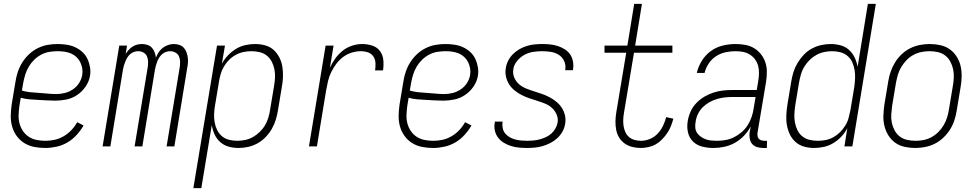

<svg xmlns="http://www.w3.org/2000/svg" viewBox="-20 -755 5040 990"><path d="M213 8Q184 8 156 2.5Q128 -3 105 -17.5Q82 -32 66 -54Q50 -76 42.5 -102.5Q35 -129 35.5 -157.5Q36 -186 40 -215L60 -335Q64 -361 72.5 -386Q81 -411 95.5 -434Q110 -457 130.5 -476Q151 -495 175.5 -507Q200 -519 225.5 -523.5Q251 -528 277 -528Q300 -528 323.5 -524.5Q347 -521 367.5 -511.5Q388 -502 404.5 -487Q421 -472 430.5 -452Q440 -432 444 -409Q448 -386 444 -363Q439 -334 421 -308Q403 -282 377.5 -265Q352 -248 323 -242Q294 -236 265 -236Q242 -236 219.5 -237.5Q197 -239 175 -240Q153 -241 130.5 -243Q108 -245 87 -251L80 -209Q77 -186 76 -163Q75 -140 80.5 -119Q86 -98 98 -80Q110 -62 128 -50Q146 -38 168.5 -33.5Q191 -29 214 -29Q237 -29 261 -34Q285 -39 307.5 -52Q330 -65 348 -84Q366 -103 378 -125L411 -108Q396 -82 375 -59Q354 -36 327.5 -20.5Q301 -5 271 1.5Q241 8 213 8ZM270 -270Q292 -270 314 -275.5Q336 -281 355.5 -294Q375 -307 387.5 -326.5Q400 -346 404 -368Q407 -386 404 -403Q401 -420 393.5 -435Q386 -450 373.5 -461.5Q361 -473 345.5 -479.5Q330 -486 312.5 -488.5Q295 -491 277 -491Q256 -491 234.5 -487.5Q213 -484 193 -473.5Q173 -463 156.5 -447Q140 -431 128.5 -411.5Q117 -392 110.5 -371Q104 -350 100 -329L93 -288Q113 -282 136 -279.5Q159 -277 181 -276Q203 -275 225 -272.5Q247 -270 270 -270Z M509 0 595 -520H635L628 -477Q635 -488 644 -498Q653 -508 664 -515Q675 -522 687.5 -525Q700 -528 712 -528Q726 -528 740 -523.5Q754 -519 763 -509Q772 -499 777 -486Q782 -473 784 -458Q790 -473 798.5 -486Q807 -499 819.5 -508.5Q832 -518 847 -523Q862 -528 876 -528Q891 -528 904.5 -523.5Q918 -519 927 -509.5Q936 -500 941 -487Q946 -474 948 -460Q950 -446 949 -431.5Q948 -417 945 -403L879 0H839L907 -410Q909 -424 908.5 -438.5Q908 -453 902.5 -465Q897 -477 884.5 -484Q872 -491 858 -491Q847 -491 836.5 -487.5Q826 -484 817 -476.5Q808 -469 801.5 -459Q795 -449 791 -438.5Q787 -428 784 -417.5Q781 -407 779 -396L714 0H674L742 -410Q744 -424 743.5 -438.5Q743 -453 737.5 -465Q732 -477 720 -484Q708 -491 693 -491Q682 -491 671.5 -487.5Q661 -484 652 -476.5Q643 -469 637 -459Q631 -449 626.5 -438.5Q622 -428 619 -417.5Q616 -407 614 -396L549 0Z M977 215 1099 -520H1140L1124 -426Q1136 -449 1155 -469Q1174 -489 1197 -503Q1220 -517 1245.5 -522.5Q1271 -528 1295 -528Q1322 -528 1347.5 -521Q1373 -514 1391 -497.5Q1409 -481 1420.5 -458.5Q1432 -436 1436 -410.5Q1440 -385 1439 -358Q1438 -331 1433 -305L1413 -185Q1409 -160 1401.5 -136Q1394 -112 1381 -89.5Q1368 -67 1349 -47.5Q1330 -28 1307 -15.5Q1284 -3 1259 2.5Q1234 8 1210 8Q1183 8 1158.5 1Q1134 -6 1115.5 -22.5Q1097 -39 1086.5 -62Q1076 -85 1072 -110L1018 215ZM1204 -29Q1224 -29 1245 -33.5Q1266 -38 1284.5 -48.5Q1303 -59 1319.5 -75Q1336 -91 1347 -110Q1358 -129 1364 -149.5Q1370 -170 1373 -191L1393 -311Q1397 -333 1398 -354.5Q1399 -376 1395 -397Q1391 -418 1381.5 -436.5Q1372 -455 1356 -468Q1340 -481 1319.5 -486Q1299 -491 1277 -491Q1257 -491 1236.5 -487Q1216 -483 1196.5 -472.5Q1177 -462 1161.5 -446.5Q1146 -431 1135 -412.5Q1124 -394 1118 -373.5Q1112 -353 1109 -333L1089 -213Q1085 -191 1084 -169Q1083 -147 1086.5 -126Q1090 -105 1099 -86Q1108 -67 1123.5 -53.5Q1139 -40 1160 -34.5Q1181 -29 1204 -29Z M1573 0 1659 -520H1700L1681 -405Q1692 -430 1708.5 -453Q1725 -476 1747 -493.5Q1769 -511 1795.5 -519.5Q1822 -528 1847 -528Q1874 -528 1899 -520Q1924 -512 1939 -492Q1954 -472 1956.5 -445.5Q1959 -419 1955 -392H1914Q1917 -411 1916 -430Q1915 -449 1905.5 -463.5Q1896 -478 1878.5 -484.5Q1861 -491 1841 -491Q1818 -491 1794.5 -484Q1771 -477 1750.5 -462Q1730 -447 1714.5 -426.5Q1699 -406 1688 -383.5Q1677 -361 1671.5 -337.5Q1666 -314 1662 -291L1614 0Z M2213 8Q2184 8 2156 2.5Q2128 -3 2105 -17.5Q2082 -32 2066 -54Q2050 -76 2042.5 -102.5Q2035 -129 2035.5 -157.5Q2036 -186 2040 -215L2060 -335Q2064 -361 2072.5 -386Q2081 -411 2095.5 -434Q2110 -457 2130.5 -476Q2151 -495 2175.5 -507Q2200 -519 2225.5 -523.5Q2251 -528 2277 -528Q2300 -528 2323.5 -524.5Q2347 -521 2367.5 -511.5Q2388 -502 2404.5 -487Q2421 -472 2430.5 -452Q2440 -432 2444 -409Q2448 -386 2444 -363Q2439 -334 2421 -308Q2403 -282 2377.5 -265Q2352 -248 2323 -242Q2294 -236 2265 -236Q2242 -236 2219.5 -237.5Q2197 -239 2175 -240Q2153 -241 2130.5 -243Q2108 -245 2087 -251L2080 -209Q2077 -186 2076 -163Q2075 -140 2080.5 -119Q2086 -98 2098 -80Q2110 -62 2128 -50Q2146 -38 2168.5 -33.5Q2191 -29 2214 -29Q2237 -29 2261 -34Q2285 -39 2307.5 -52Q2330 -65 2348 -84Q2366 -103 2378 -125L2411 -108Q2396 -82 2375 -59Q2354 -36 2327.5 -20.5Q2301 -5 2271 1.5Q2241 8 2213 8ZM2270 -270Q2292 -270 2314 -275.5Q2336 -281 2355.5 -294Q2375 -307 2387.5 -326.5Q2400 -346 2404 -368Q2407 -386 2404 -403Q2401 -420 2393.5 -435Q2386 -450 2373.5 -461.5Q2361 -473 2345.5 -479.5Q2330 -486 2312.5 -488.5Q2295 -491 2277 -491Q2256 -491 2234.5 -487.5Q2213 -484 2193 -473.5Q2173 -463 2156.5 -447Q2140 -431 2128.5 -411.5Q2117 -392 2110.5 -371Q2104 -350 2100 -329L2093 -288Q2113 -282 2136 -279.5Q2159 -277 2181 -276Q2203 -275 2225 -272.5Q2247 -270 2270 -270Z M2698 8Q2676 8 2655.5 6Q2635 4 2615.5 -2Q2596 -8 2578.5 -18.5Q2561 -29 2549 -44.5Q2537 -60 2532 -80Q2527 -100 2531 -122L2532 -128H2572L2571 -124Q2569 -108 2572.5 -92.5Q2576 -77 2585.5 -66Q2595 -55 2608 -47.5Q2621 -40 2636 -36Q2651 -32 2667 -30.5Q2683 -29 2699 -29Q2714 -29 2730 -30.5Q2746 -32 2761.5 -36Q2777 -40 2793 -47Q2809 -54 2821.5 -65Q2834 -76 2843 -91Q2852 -106 2855 -122Q2859 -144 2850 -164.5Q2841 -185 2825.5 -199Q2810 -213 2790 -221Q2770 -229 2749 -235.5Q2728 -242 2707.5 -249Q2687 -256 2668 -266Q2649 -276 2632.5 -289.5Q2616 -303 2605 -320.5Q2594 -338 2589 -359.5Q2584 -381 2588 -404Q2591 -424 2600.5 -442.5Q2610 -461 2625 -476Q2640 -491 2658.5 -501.5Q2677 -512 2696.5 -518Q2716 -524 2736 -526Q2756 -528 2775 -528Q2796 -528 2816 -526Q2836 -524 2855 -518Q2874 -512 2891 -501.5Q2908 -491 2919 -475.5Q2930 -460 2934 -440Q2938 -420 2935 -399L2934 -393H2894L2895 -398Q2898 -421 2888.5 -441Q2879 -461 2861 -472.5Q2843 -484 2820.5 -487.5Q2798 -491 2775 -491Q2753 -491 2729.5 -487.5Q2706 -484 2684.5 -472.5Q2663 -461 2646.5 -441Q2630 -421 2627 -399Q2623 -376 2631.5 -355.5Q2640 -335 2656 -321Q2672 -307 2692 -299Q2712 -291 2732.5 -284.5Q2753 -278 2773.5 -271Q2794 -264 2813 -254Q2832 -244 2848.5 -230.5Q2865 -217 2876.5 -199.5Q2888 -182 2893 -160.5Q2898 -139 2894 -116Q2891 -96 2880.5 -77Q2870 -58 2854 -43Q2838 -28 2818.5 -18Q2799 -8 2779 -2Q2759 4 2738.5 6Q2718 8 2698 8Z M3284 8Q3261 8 3239.5 2.5Q3218 -3 3200.5 -15.5Q3183 -28 3172 -46.5Q3161 -65 3157 -86.5Q3153 -108 3153.5 -131Q3154 -154 3158 -177L3209 -483H3097V-520H3215L3250 -735H3290L3255 -520H3447V-483H3249L3197 -171Q3194 -154 3193.5 -137Q3193 -120 3195.5 -104Q3198 -88 3205 -73Q3212 -58 3224 -48Q3236 -38 3252 -33.5Q3268 -29 3285 -29Q3308 -29 3331 -38.5Q3354 -48 3371 -66Q3388 -84 3398.5 -106Q3409 -128 3415 -151L3452 -143Q3447 -124 3439.5 -105Q3432 -86 3420.5 -69Q3409 -52 3394 -36.5Q3379 -21 3361.5 -11Q3344 -1 3323.5 3.5Q3303 8 3284 8Z M3658 8Q3629 8 3601 1Q3573 -6 3553.5 -25Q3534 -44 3527.5 -72Q3521 -100 3526 -130Q3530 -155 3540.5 -179Q3551 -203 3570 -223Q3589 -243 3612 -256.5Q3635 -270 3660 -278Q3685 -286 3710 -288.5Q3735 -291 3760 -291H3882L3890 -339Q3893 -359 3893.5 -378.5Q3894 -398 3889 -416Q3884 -434 3873 -449Q3862 -464 3846 -474Q3830 -484 3811 -487.5Q3792 -491 3772 -491Q3747 -491 3721 -485.5Q3695 -480 3672 -465Q3649 -450 3634 -427Q3619 -404 3613 -379H3573Q3580 -411 3598.5 -441Q3617 -471 3645 -491.5Q3673 -512 3706.5 -520Q3740 -528 3772 -528Q3798 -528 3823 -523.5Q3848 -519 3868.5 -506.5Q3889 -494 3904 -475Q3919 -456 3926.5 -433Q3934 -410 3934 -384.5Q3934 -359 3930 -333L3886 -71Q3885 -62 3886 -54Q3887 -46 3892 -40Q3897 -34 3905.5 -31.5Q3914 -29 3922 -29H3935L3934 8H3915Q3899 8 3884 3.5Q3869 -1 3859 -12Q3849 -23 3846 -39Q3843 -55 3845 -71L3851 -103Q3837 -77 3816 -55Q3795 -33 3769 -18.5Q3743 -4 3714.5 2Q3686 8 3658 8ZM3677 -29Q3699 -29 3721.5 -33Q3744 -37 3765 -47.5Q3786 -58 3804.5 -74Q3823 -90 3835.5 -110Q3848 -130 3855.5 -152Q3863 -174 3866 -196L3876 -255H3760Q3740 -255 3719.5 -253Q3699 -251 3678.5 -245Q3658 -239 3639 -228.5Q3620 -218 3604.5 -203Q3589 -188 3579.5 -168.5Q3570 -149 3567 -128Q3564 -113 3565 -98Q3566 -83 3573.5 -71Q3581 -59 3593 -50.5Q3605 -42 3618.5 -37Q3632 -32 3647 -30.5Q3662 -29 3677 -29Z M4178 8Q4151 8 4126 1Q4101 -6 4082.5 -22.5Q4064 -39 4053 -61.5Q4042 -84 4037.5 -109.5Q4033 -135 4034.5 -162Q4036 -189 4040 -215L4060 -335Q4064 -360 4071.5 -384Q4079 -408 4092.5 -430.5Q4106 -453 4124.5 -472.5Q4143 -492 4166 -504.5Q4189 -517 4214 -522.5Q4239 -528 4263 -528Q4290 -528 4315 -521Q4340 -514 4358 -497.5Q4376 -481 4387 -458Q4398 -435 4402 -410L4455 -735H4496L4375 0H4334L4349 -94Q4337 -71 4318.5 -51Q4300 -31 4276.5 -17Q4253 -3 4227.5 2.5Q4202 8 4178 8ZM4197 -29Q4217 -29 4237.5 -33Q4258 -37 4277 -47.5Q4296 -58 4311.5 -73.5Q4327 -89 4338.5 -107.5Q4350 -126 4355.5 -146.5Q4361 -167 4365 -187L4385 -307Q4388 -329 4389 -351Q4390 -373 4386.5 -394Q4383 -415 4374.5 -434Q4366 -453 4350 -466.5Q4334 -480 4313.5 -485.5Q4293 -491 4270 -491Q4250 -491 4229 -486.5Q4208 -482 4189 -471.5Q4170 -461 4154 -445Q4138 -429 4126.5 -410Q4115 -391 4109.5 -370.5Q4104 -350 4100 -329L4080 -209Q4077 -187 4076 -165.5Q4075 -144 4079 -123Q4083 -102 4092 -83.5Q4101 -65 4117 -52Q4133 -39 4154 -34Q4175 -29 4197 -29Z M4699 8Q4671 8 4644 2Q4617 -4 4596 -19Q4575 -34 4561 -56.5Q4547 -79 4540.5 -105Q4534 -131 4535 -159Q4536 -187 4540 -215L4560 -335Q4564 -361 4572.5 -385.5Q4581 -410 4595 -433Q4609 -456 4629 -475Q4649 -494 4673 -506Q4697 -518 4723 -523Q4749 -528 4774 -528Q4802 -528 4829 -522Q4856 -516 4877 -501Q4898 -486 4912.5 -463.5Q4927 -441 4933 -415Q4939 -389 4938.5 -361Q4938 -333 4933 -305L4913 -185Q4909 -159 4901 -134.5Q4893 -110 4878.5 -87Q4864 -64 4844 -45Q4824 -26 4800 -14Q4776 -2 4750 3Q4724 8 4699 8ZM4701 -29Q4721 -29 4742 -33Q4763 -37 4782.5 -47.5Q4802 -58 4818.5 -74.5Q4835 -91 4846 -110Q4857 -129 4863.5 -149.5Q4870 -170 4873 -191L4893 -311Q4897 -333 4898 -355Q4899 -377 4894.5 -398Q4890 -419 4880 -437.5Q4870 -456 4854 -468.5Q4838 -481 4817 -486Q4796 -491 4773 -491Q4753 -491 4732 -487Q4711 -483 4691 -472.5Q4671 -462 4655 -445.5Q4639 -429 4627.5 -410Q4616 -391 4610 -370.5Q4604 -350 4600 -329L4580 -209Q4577 -187 4575.5 -165Q4574 -143 4578.5 -122Q4583 -101 4593 -82.5Q4603 -64 4619 -51.5Q4635 -39 4656.5 -34Q4678 -29 4701 -29Z"/></svg>

Font: Iosevka SS18 Extralight
Style: Italic
Weight: 200
Italic angle: -9°
Monospace: yes
Designer: Belleve Invis
Foundry: Belleve Invis
Version: Version 25.1.1; ttfautohint (v1.8.4)